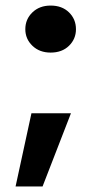

<svg xmlns="http://www.w3.org/2000/svg" viewBox="-20 -547 341 690"><path d="M162 -358Q122 -358 96.5 -382.5Q71 -407 71 -442Q71 -478 96.5 -502.5Q122 -527 162 -527Q203 -527 228 -502.5Q253 -478 253 -442Q253 -407 228 -382.5Q203 -358 162 -358ZM36 123 93 -140H235L133 123Z"/></svg>

Font: DM Sans 12pt Black
Style: Regular
Weight: 900
Version: Version 4.004;gftools[0.9.30]